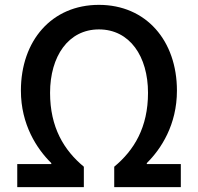

<svg xmlns="http://www.w3.org/2000/svg" viewBox="-20 -770 815 790"><path d="M51 0H325V-84C243 -152 186 -246 186 -388C186 -538 261 -649 387 -649C514 -649 589 -538 589 -388C589 -246 532 -152 450 -84V0H724V-95H584V-99C643 -157 708 -257 708 -397C708 -603 581 -750 387 -750C193 -750 66 -603 66 -397C66 -257 132 -157 191 -99V-95H51Z"/></svg>

Font: Noto Sans HK Medium
Style: Regular
Weight: 500
Designer: Ryoko NISHIZUKA 西塚涼子 (kana, bopomofo & ideographs); Paul D. Hunt (Latin, Greek & Cyrillic); Sandoll Communications 산돌커뮤니
Foundry: Adobe
Version: Version 2.002;hotconv 1.0.116;makeotfexe 2.5.65601